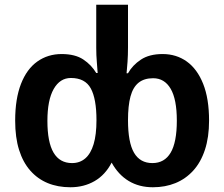

<svg xmlns="http://www.w3.org/2000/svg" viewBox="-20 -780 946 810"><path d="M277 10Q224 10 181.5 -7.5Q139 -25 108 -60Q77 -95 60.5 -147.5Q44 -200 44 -271Q44 -363 68.5 -426Q93 -489 137.5 -520.5Q182 -552 240 -552Q297 -552 331.5 -529Q366 -506 386 -472H392Q391 -491 388.5 -518.5Q386 -546 386 -579V-760H520V-580Q520 -547 518 -519.5Q516 -492 514 -471H520Q539 -505 574.5 -528.5Q610 -552 666 -552Q724 -552 768 -520.5Q812 -489 837 -426.5Q862 -364 862 -271Q862 -201 844.5 -148Q827 -95 795 -60Q763 -25 720 -7.5Q677 10 625 10Q567 10 523 -16.5Q479 -43 451 -94Q424 -42 379 -16Q334 10 277 10ZM284 -92Q317 -92 340 -112Q363 -132 375 -172Q387 -212 387 -273Q387 -363 363 -407Q339 -451 279 -451Q233 -451 206.5 -404.5Q180 -358 180 -270Q180 -180 206 -136Q232 -92 284 -92ZM623 -92Q674 -92 700 -136Q726 -180 726 -271Q726 -361 700 -405.5Q674 -450 626 -450Q588 -450 564.5 -431Q541 -412 530.5 -373Q520 -334 520 -273Q520 -179 545.5 -135.5Q571 -92 623 -92Z"/></svg>

Font: Noto Sans Display SemiBold
Style: Regular
Weight: 600
Designer: Monotype Design Team
Foundry: Monotype Imaging Inc.
Version: Version 2.003